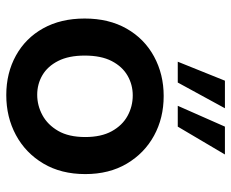

<svg xmlns="http://www.w3.org/2000/svg" viewBox="-84 -664 754 627"><g transform="rotate(90 293.5 -350.0)"><path d="M333 -707 249 -553H181L243 -707ZM484 -707 393 -553H325L393 -707ZM290 7Q218 7 161 -24.5Q104 -56 72 -113.5Q40 -171 40 -249Q40 -328 73 -386Q106 -444 164 -475.5Q222 -507 293 -507Q365 -507 422.5 -475.5Q480 -444 514 -386.5Q548 -329 548 -251Q548 -172 513.5 -114Q479 -56 420.5 -24.5Q362 7 290 7ZM289 -94Q324 -94 355.5 -111Q387 -128 407 -162.5Q427 -197 427 -251Q427 -303 408 -337.5Q389 -372 358 -389Q327 -406 291 -406Q256 -406 226.5 -389Q197 -372 179 -337.5Q161 -303 161 -249Q161 -197 178.5 -162.5Q196 -128 225 -111Q254 -94 289 -94Z"/></g></svg>

Font: Albert Sans SemiBold
Style: Regular
Weight: 600
Designer: Andreas Rasmussen
Foundry: a.Foundry
Version: Version 1.025